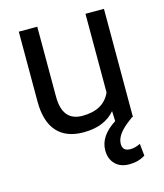

<svg xmlns="http://www.w3.org/2000/svg" viewBox="-111 -611 773 906"><g transform="rotate(-15 275.5 -158.0)"><path d="M477.5 0H482.4V-528.3H392.1V-144C369.3 -92.6 323.4 -66.9 254.4 -66.9C189.3 -66.9 156.7 -106.9 156.7 -187V-528.3H66.4V-184.6C66.7 -120.4 81.6 -72 111.1 -39.3C140.5 -6.6 183.4 9.8 239.7 9.8C307.8 9.8 359.4 -10.9 394.5 -52.2L396.5 -2.9C342.4 31.6 315.4 72.1 315.4 118.7C315.4 146.6 323.8 169.1 340.6 186C357.3 203 380.2 211.4 409.2 211.4C438.5 211.4 464.5 204.3 487.3 189.9L481 130.9C464 139.3 447.8 143.6 432.1 143.6C406.7 143.6 394 131.8 394 108.4C394 80.4 412.4 51.6 449.2 22Z"/></g></svg>

Font: Roboto1
Style: rg
Weight: 400
Designer: Google
Version: Version 2.137; 2017